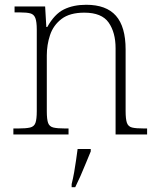

<svg xmlns="http://www.w3.org/2000/svg" viewBox="-20 -563 663 804"><path d="M36 0V-25H56Q89 -25 106 -29Q123 -33 128.5 -48.5Q134 -64 134 -98V-439Q134 -472 128 -487.5Q122 -503 107 -507Q92 -511 64 -511H41V-536H169L174 -450H178Q208 -504 247.5 -523.5Q287 -543 341 -543Q425 -543 465.5 -497Q506 -451 506 -356V-98Q506 -64 511.5 -48.5Q517 -33 533 -29Q549 -25 583 -25H596V0H464V-361Q464 -427 435 -468.5Q406 -510 333 -510Q272 -510 237.5 -483.5Q203 -457 189.5 -416Q176 -375 176 -331V-97Q176 -63 181.5 -48Q187 -33 203.5 -29Q220 -25 253 -25H267V0ZM280 208Q286 184 290.5 158.5Q295 133 298.5 108Q302 83 305 61H360V71Q351 92 340 119.5Q329 147 317 174Q305 201 295 221H280Z"/></svg>

Font: Noto Serif Hentaigana ExtraLight
Style: Regular
Weight: 200
Designer: Kazuhiro Yamada
Foundry: nipponia
Version: Version 1.000